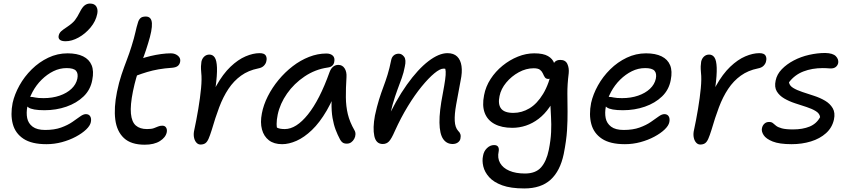

<svg xmlns="http://www.w3.org/2000/svg" viewBox="-20 -801 4791 1080"><path d="M241 10Q158 10 112 -20.5Q66 -51 52 -103.5Q38 -156 51 -222Q62 -271 89.5 -320.5Q117 -370 158.5 -411Q200 -452 251.5 -476.5Q303 -501 360 -501Q413 -501 447.5 -484Q482 -467 495.5 -434Q509 -401 499 -351Q489 -296 450 -258.5Q411 -221 353.5 -201Q296 -181 230 -181Q162 -181 139.5 -197Q117 -213 121 -233Q123 -245 130 -250.5Q137 -256 152 -256Q163 -256 178.5 -252.5Q194 -249 225 -249Q275 -249 315.5 -263Q356 -277 382 -301.5Q408 -326 415 -358Q421 -388 407.5 -403Q394 -418 355 -418Q316 -418 280.5 -400.5Q245 -383 214.5 -353Q184 -323 163 -284Q142 -245 134 -202Q127 -166 133 -136.5Q139 -107 163.5 -88.5Q188 -70 234 -70Q286 -70 323.5 -83.5Q361 -97 387 -115Q413 -133 431 -146Q449 -159 463 -159Q480 -159 487.5 -146.5Q495 -134 491 -114Q487 -94 464.5 -72.5Q442 -51 406.5 -32Q371 -13 328.5 -1.5Q286 10 241 10ZM349 -569Q326 -569 316.5 -577.5Q307 -586 310 -600Q313 -615 324 -625Q335 -635 358 -650Q388 -670 401.5 -687.5Q415 -705 429 -733Q443 -761 456.5 -771Q470 -781 486 -781Q512 -781 522 -764Q532 -747 527 -723Q519 -682 489.5 -646.5Q460 -611 422 -590Q384 -569 349 -569Z M794 13Q717 13 677 -24.5Q637 -62 628.5 -128.5Q620 -195 638 -284Q649 -338 663.5 -381Q678 -424 693 -463Q708 -502 720 -541Q735 -589 741.5 -619Q748 -649 756 -674Q760 -689 769.5 -698.5Q779 -708 800 -708Q832 -708 834.5 -670.5Q837 -633 813 -557Q801 -517 789.5 -486Q778 -455 767 -425.5Q756 -396 746.5 -363.5Q737 -331 728 -288Q712 -209 716.5 -162Q721 -115 744 -95Q767 -75 807 -75Q832 -75 845.5 -80Q859 -85 869.5 -89.5Q880 -94 893 -94Q908 -94 914.5 -83Q921 -72 918 -57Q912 -28 879.5 -7.5Q847 13 794 13ZM746 -375Q718 -363 705.5 -373Q693 -383 697 -402Q701 -423 714.5 -439Q728 -455 772 -470Q798 -479 827.5 -486Q857 -493 886.5 -497Q916 -501 940 -501Q958 -501 971 -494Q984 -487 990 -476.5Q996 -466 993 -452Q990 -438 980 -430Q970 -422 950 -420Q906 -417 872 -411Q838 -405 808 -396Q778 -387 746 -375Z M1108 12Q1095 12 1085.5 2Q1076 -8 1072 -24.5Q1068 -41 1071 -61Q1085 -126 1095.5 -189Q1106 -252 1111 -305Q1116 -358 1112 -392Q1110 -415 1110.5 -428Q1111 -441 1113 -454Q1117 -472 1129 -483Q1141 -494 1158 -494Q1177 -494 1188 -477.5Q1199 -461 1200.5 -420.5Q1202 -380 1192.5 -308.5Q1183 -237 1159 -128L1132 -154Q1159 -251 1196.5 -318Q1234 -385 1276.5 -425.5Q1319 -466 1361.5 -484Q1404 -502 1440 -502Q1467 -502 1475 -488.5Q1483 -475 1478 -456Q1476 -444 1465 -432Q1454 -420 1432 -416Q1377 -405 1336 -375.5Q1295 -346 1265 -301Q1235 -256 1213 -197.5Q1191 -139 1171 -70Q1161 -38 1153 -20Q1145 -2 1134.5 5Q1124 12 1108 12Z M1567 10Q1521 10 1492.5 -12Q1464 -34 1453.5 -73Q1443 -112 1453 -163Q1462 -211 1486.5 -259.5Q1511 -308 1547 -351.5Q1583 -395 1626.5 -428.5Q1670 -462 1718.5 -481Q1767 -500 1816 -500Q1839 -500 1852 -488Q1865 -476 1860 -452Q1858 -440 1849 -431.5Q1840 -423 1823 -421Q1753 -411 1693.5 -371Q1634 -331 1594.5 -274.5Q1555 -218 1542 -156Q1536 -127 1536 -103.5Q1536 -80 1546 -43L1508 -112Q1526 -89 1540.5 -82Q1555 -75 1582 -75Q1646 -75 1712 -157Q1778 -239 1834 -396Q1841 -415 1853.5 -425.5Q1866 -436 1883 -436Q1906 -436 1918.5 -416.5Q1931 -397 1929 -367Q1925 -304 1925.5 -253.5Q1926 -203 1936.5 -159Q1947 -115 1974 -68Q1980 -58 1979.5 -45Q1979 -32 1972.5 -20Q1966 -8 1955.5 -0.5Q1945 7 1931 7Q1916 7 1907.5 1Q1899 -5 1893 -16Q1879 -42 1868 -71Q1857 -100 1850.5 -137.5Q1844 -175 1845 -226Q1846 -277 1855 -347L1891 -348Q1858 -248 1818 -179.5Q1778 -111 1734.5 -69.5Q1691 -28 1648 -9Q1605 10 1567 10Z M2526 9Q2492 9 2472.5 -19.5Q2453 -48 2452 -111.5Q2451 -175 2471 -276Q2480 -324 2484 -353Q2488 -382 2487 -399Q2486 -416 2480 -426Q2474 -436 2464 -447Q2484 -448 2497 -441.5Q2510 -435 2515 -419.5Q2520 -404 2515 -380Q2506 -401 2497.5 -408Q2489 -415 2475 -415Q2455 -415 2423 -388.5Q2391 -362 2352 -314.5Q2313 -267 2274 -203Q2235 -139 2201 -64Q2182 -20 2168 -5.5Q2154 9 2133 9Q2095 9 2085.5 -36Q2076 -81 2089 -151Q2100 -202 2112 -240.5Q2124 -279 2136.5 -312Q2149 -345 2160 -380.5Q2171 -416 2180 -461Q2183 -479 2194.5 -489Q2206 -499 2223 -499Q2240 -499 2253 -482Q2266 -465 2257 -426Q2251 -393 2240 -362.5Q2229 -332 2215.5 -296Q2202 -260 2188.5 -213Q2175 -166 2164 -102L2147 -108Q2206 -237 2268.5 -324.5Q2331 -412 2390 -457Q2449 -502 2497 -502Q2532 -502 2551.5 -483Q2571 -464 2576 -429.5Q2581 -395 2571 -348Q2556 -269 2546 -213Q2536 -157 2538 -120.5Q2540 -84 2557 -65Q2566 -57 2569.5 -46.5Q2573 -36 2570 -22Q2568 -9 2556 0Q2544 9 2526 9Z M2929 259Q2853 259 2805 241.5Q2757 224 2731.5 195.5Q2706 167 2698.5 135Q2691 103 2697 76Q2701 50 2719 32.5Q2737 15 2759 15Q2776 15 2782 25Q2788 35 2785 51Q2777 88 2793 116Q2809 144 2845 159.5Q2881 175 2933 175Q2993 175 3023.5 140.5Q3054 106 3067 42Q3078 -13 3080 -58Q3082 -103 3079.5 -143Q3077 -183 3075.5 -222Q3074 -261 3078 -305L3118 -291Q3098 -237 3070.5 -197.5Q3043 -158 3009.5 -132.5Q2976 -107 2938.5 -94.5Q2901 -82 2862 -82Q2802 -82 2762 -103.5Q2722 -125 2706.5 -166Q2691 -207 2703 -266Q2712 -314 2739.5 -356.5Q2767 -399 2807 -431.5Q2847 -464 2893 -482.5Q2939 -501 2985 -501Q3036 -501 3062.5 -485.5Q3089 -470 3097 -446Q3105 -422 3099 -397Q3096 -383 3085.5 -370Q3075 -357 3065 -357Q3051 -357 3045 -366Q3039 -375 3034 -387Q3029 -399 3018 -408Q3007 -417 2982 -417Q2939 -417 2898 -394.5Q2857 -372 2827.5 -336.5Q2798 -301 2790 -261Q2780 -215 2798.5 -190.5Q2817 -166 2868 -166Q2915 -166 2958 -191.5Q3001 -217 3035 -273Q3069 -329 3088 -420Q3091 -443 3101.5 -453.5Q3112 -464 3132 -464Q3161 -464 3171.5 -441Q3182 -418 3179 -389Q3171 -325 3171.5 -274Q3172 -223 3172.5 -173.5Q3173 -124 3169.5 -67.5Q3166 -11 3151 65Q3131 161 3077 210Q3023 259 2929 259Z M3495 10Q3412 10 3366 -20.5Q3320 -51 3306 -103.5Q3292 -156 3305 -222Q3316 -271 3343.5 -320.5Q3371 -370 3412.5 -411Q3454 -452 3505.5 -476.5Q3557 -501 3614 -501Q3667 -501 3701.5 -484Q3736 -467 3749.5 -434Q3763 -401 3753 -351Q3743 -296 3704 -258.5Q3665 -221 3607.5 -201Q3550 -181 3484 -181Q3416 -181 3393.5 -197Q3371 -213 3375 -233Q3377 -245 3384 -250.5Q3391 -256 3406 -256Q3417 -256 3432.5 -252.5Q3448 -249 3479 -249Q3529 -249 3569.5 -263Q3610 -277 3636 -301.5Q3662 -326 3669 -358Q3675 -388 3661.5 -403Q3648 -418 3609 -418Q3570 -418 3534.5 -400.5Q3499 -383 3468.5 -353Q3438 -323 3417 -284Q3396 -245 3388 -202Q3381 -166 3387 -136.5Q3393 -107 3417.5 -88.5Q3442 -70 3488 -70Q3540 -70 3577.5 -83.5Q3615 -97 3641 -115Q3667 -133 3685 -146Q3703 -159 3717 -159Q3734 -159 3741.5 -146.5Q3749 -134 3745 -114Q3741 -94 3718.5 -72.5Q3696 -51 3660.5 -32Q3625 -13 3582.5 -1.5Q3540 10 3495 10Z M3919 12Q3906 12 3896.5 2Q3887 -8 3883 -24.5Q3879 -41 3882 -61Q3896 -126 3906.5 -189Q3917 -252 3922 -305Q3927 -358 3923 -392Q3921 -415 3921.5 -428Q3922 -441 3924 -454Q3928 -472 3940 -483Q3952 -494 3969 -494Q3988 -494 3999 -477.5Q4010 -461 4011.5 -420.5Q4013 -380 4003.5 -308.5Q3994 -237 3970 -128L3943 -154Q3970 -251 4007.5 -318Q4045 -385 4087.5 -425.5Q4130 -466 4172.5 -484Q4215 -502 4251 -502Q4278 -502 4286 -488.5Q4294 -475 4289 -456Q4287 -444 4276 -432Q4265 -420 4243 -416Q4188 -405 4147 -375.5Q4106 -346 4076 -301Q4046 -256 4024 -197.5Q4002 -139 3982 -70Q3972 -38 3964 -20Q3956 -2 3945.5 5Q3935 12 3919 12Z M4433 10Q4364 10 4326.5 -5Q4289 -20 4275.5 -41Q4262 -62 4266 -80Q4269 -95 4279.5 -105Q4290 -115 4306 -115Q4320 -115 4327.5 -108.5Q4335 -102 4345.5 -93.5Q4356 -85 4378 -79Q4400 -73 4441 -73Q4495 -73 4534 -89Q4573 -105 4593 -142Q4591 -162 4569.5 -175.5Q4548 -189 4517 -199Q4486 -209 4452.5 -220Q4419 -231 4391.5 -247Q4364 -263 4349.5 -287Q4335 -311 4343 -348Q4350 -383 4377.5 -411.5Q4405 -440 4445 -461Q4485 -482 4531.5 -492.5Q4578 -503 4622 -503Q4665 -502 4681.5 -485Q4698 -468 4695 -447Q4692 -433 4681.5 -424.5Q4671 -416 4654 -416Q4648 -416 4642 -416.5Q4636 -417 4627.5 -417.5Q4619 -418 4608 -418Q4548 -418 4499 -399Q4450 -380 4418 -338Q4421 -319 4441.5 -306.5Q4462 -294 4493.5 -283.5Q4525 -273 4559 -262Q4593 -251 4621 -234.5Q4649 -218 4664 -192.5Q4679 -167 4671 -129Q4661 -83 4626.5 -52Q4592 -21 4541.5 -5.5Q4491 10 4433 10Z"/></svg>

Font: Shantell Sans
Style: Italic
Weight: 400
Italic angle: -11°
Designer: Stephen Nixon, Anya Danilova, Shantell Martin
Foundry: Arrow Type
Version: Version 1.011;[c5ecc13dd]